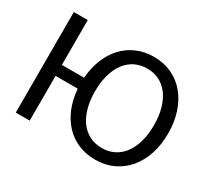

<svg xmlns="http://www.w3.org/2000/svg" viewBox="-132 -852 1143 1061"><g transform="rotate(30 439.5 -321.5)"><path d="M154.8 -355.5H296.4Q301.3 -420.4 323 -474.4Q344.7 -528.3 380.6 -567.1Q416.5 -606 465.8 -627.4Q515.1 -648.9 574.7 -648.9Q637.7 -648.9 689.2 -624.8Q740.7 -600.6 777.1 -556.9Q813.5 -513.2 833.3 -452.9Q853 -392.6 853 -320.8Q853 -248.5 833.3 -188.5Q813.5 -128.4 777.1 -85.2Q740.7 -42 689.2 -17.8Q637.7 6.3 574.7 6.3Q515.1 6.3 465.8 -14.9Q416.5 -36.1 380.6 -74.7Q344.7 -113.3 323 -167Q301.3 -220.7 296.4 -285.6H154.8V0H65.9V-641.6H154.8ZM574.7 -67.9Q617.7 -67.9 652.3 -85.4Q687 -103 711.4 -135.7Q735.8 -168.5 749 -215.3Q762.2 -262.2 762.2 -320.8Q762.2 -379.4 749 -426.3Q735.8 -473.1 711.4 -506.1Q687 -539.1 652.3 -556.6Q617.7 -574.2 574.7 -574.2Q531.2 -574.2 496.3 -556.6Q461.4 -539.1 437 -506.1Q412.6 -473.1 399.4 -426.3Q386.2 -379.4 386.2 -320.8Q386.2 -262.2 399.4 -215.3Q412.6 -168.5 437 -135.7Q461.4 -103 496.3 -85.4Q531.2 -67.9 574.7 -67.9Z"/></g></svg>

Font: Carlito
Style: Regular
Weight: 400
Designer: Lukasz Dziedzic
Foundry: tyPoland Lukasz Dziedzic
Version: Version 1.103; Beta1; all basic design good, some composites